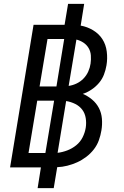

<svg xmlns="http://www.w3.org/2000/svg" viewBox="-20 -863 640 990"><path d="M174 107 191 0H32L153 -735H313L331 -843H414L396 -731Q430 -725 460 -707Q490 -689 508 -661Q526 -633 530.5 -597Q535 -561 529 -526Q525 -502 516 -478.5Q507 -455 490.5 -435.5Q474 -416 452.5 -401.5Q431 -387 407 -379Q433 -368 455 -349.5Q477 -331 490 -306Q503 -281 505.5 -251Q508 -221 503 -191Q499 -166 490 -140.5Q481 -115 464 -93Q447 -71 424.5 -54Q402 -37 377.5 -26Q353 -15 327 -8.5Q301 -2 275 -1L257 107ZM184 -417H271L311 -662H225ZM334 -420Q355 -423 375 -432.5Q395 -442 410.5 -458Q426 -474 435 -494Q444 -514 447 -535Q450 -556 448.5 -577Q447 -598 437 -615Q427 -632 410.5 -643Q394 -654 374 -659ZM127 -74H214L259 -344H172ZM277 -75Q302 -78 327 -87.5Q352 -97 373 -114Q394 -131 406 -155Q418 -179 422 -204Q426 -229 422 -254Q418 -279 404 -297.5Q390 -316 368 -327Q346 -338 321 -342Z"/></svg>

Font: Zed Sans Extended
Style: Italic
Weight: 400
Width: 7
Italic angle: -9°
Designer: Belleve Invis
Foundry: Belleve Invis
Version: Version 1.0.0; ttfautohint (v1.8.4)